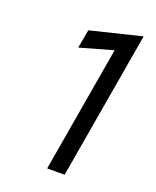

<svg xmlns="http://www.w3.org/2000/svg" viewBox="-134 -790 705 869"><g transform="rotate(20 218.5 -355.5)"><path d="M145 -562 161 -651 406 -711 284 0H200L304 -607Z"/></g></svg>

Font: Jost*
Style: Italic
Weight: 400
Italic angle: -10°
Version: Version 3.7